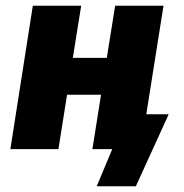

<svg xmlns="http://www.w3.org/2000/svg" viewBox="-20 -518 640 667"><path d="M316 129 370 0H316L335 -121H566L452 129ZM16 0 94 -498H262L233 -317H351L380 -498H548L469 0H301L331 -189H213L183 0Z"/></svg>

Font: Nunito Sans 10pt Condensed Black
Style: Italic
Weight: 900
Width: 3
Italic angle: -9°
Designer: Vernon Adams
Foundry: Vernon Adams
Version: Version 3.101;gftools[0.9.27]